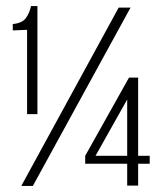

<svg xmlns="http://www.w3.org/2000/svg" viewBox="-20 -611 535 631"><path d="M69 -236V-513L22 -511V-532Q53 -535 65 -551.5Q77 -568 82 -591H103V-236ZM50 0 370 -586H409L88 0ZM398 -1V-73H260V-99L404 -356H434V-99H472V-73H434V-1ZM294 -99H398V-284Z"/></svg>

Font: Alumni Sans Thin Light
Style: Regular
Weight: 300
Version: Version 1.018